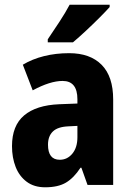

<svg xmlns="http://www.w3.org/2000/svg" viewBox="-20 -786 558 816"><path d="M274 -560Q363 -560 412 -510.5Q461 -461 461 -363V0H352L326 -73H322Q294 -30 260.5 -10Q227 10 172 10Q125 10 93.5 -13.5Q62 -37 46.5 -76.5Q31 -116 31 -165Q31 -252 82.5 -295.5Q134 -339 232 -343L309 -346V-364Q309 -442 246 -442Q193 -442 119 -402L77 -511Q117 -535 167 -547.5Q217 -560 274 -560ZM270 -249Q225 -247 204.5 -227Q184 -207 184 -171Q184 -107 234 -107Q266 -107 287.5 -133Q309 -159 309 -203V-251ZM446 -756Q430 -738 402.5 -710.5Q375 -683 345 -655Q315 -627 290 -606H183V-619Q208 -656 233 -694Q258 -732 276 -766H446Z"/></svg>

Font: Noto Sans Devanagari Condensed ExtraBold
Style: Regular
Weight: 800
Width: 3
Designer: Jelle Bosma - Monotype Design Team
Foundry: Monotype Imaging Inc.
Version: Version 2.004; ttfautohint (v1.8.4.7-5d5b)